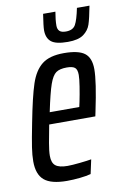

<svg xmlns="http://www.w3.org/2000/svg" viewBox="-81 -743 518 799"><g transform="rotate(-10 177.5 -343.0)"><path d="M12 -96Q12 -122 17 -155Q22 -188 35 -254Q56 -363 73.5 -415.5Q91 -468 123 -493Q155 -518 215 -518Q277 -518 303 -498Q329 -478 329 -430Q329 -378 303 -255L299 -236H104Q96 -195 90 -161Q84 -127 84 -107Q84 -77 99.5 -65Q115 -53 150 -53Q168 -53 201.5 -56.5Q235 -60 251 -63L238 -3Q220 2 191.5 5Q163 8 137 8Q70 8 41 -16.5Q12 -41 12 -96ZM240 -286 245 -309Q251 -338 256 -370Q261 -402 261 -418Q261 -441 251 -449Q241 -457 217 -457Q187 -457 171.5 -446Q156 -435 144 -401Q132 -367 115 -286ZM151 -626Q151 -642 159 -694H211Q205 -660 205 -636Q205 -621 213 -613Q221 -605 240 -605Q270 -605 281 -625Q292 -645 302 -694H355Q345 -641 337 -617Q329 -593 307 -577Q285 -561 241 -561Q190 -561 170.5 -577Q151 -593 151 -626Z"/></g></svg>

Font: Saira Ultra Condensed Medium
Style: Italic
Weight: 500
Width: 1
Italic angle: -12°
Designer: Hector Gatti with collaboration of the Omnibus-Type team
Foundry: Omnibus-Type
Version: Version 1.001; ttfautohint (v1.8)